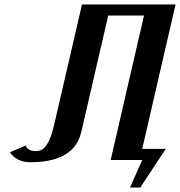

<svg xmlns="http://www.w3.org/2000/svg" viewBox="-20 -720 810 864"><path d="M620 -50 770 -700H349L224 -160C205 -78 182 -40 142 -40C123 -40 104 -45 95 -65L25 -35C44 -4 78 10 116 10C214 10 320 -14 346 -127L467 -650H628L478 0H620L565 124H611L726 -50Z"/></svg>

Font: Pfennig
Style: BoldItalic
Weight: 700
Italic angle: -13°
Version: Version 20100423